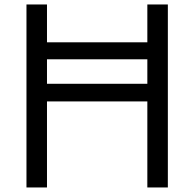

<svg xmlns="http://www.w3.org/2000/svg" viewBox="-20 -805 860 850"><path d="M97.2 24.9V-785.2H188V-617.7H632.3V-785.2H723.1V24.9H632.3V-356H188V24.9ZM188 -434.1H632.3V-542.5H188Z"/></svg>

Font: FORM UDPGothic
Style: Regular
Weight: 400
Foundry: Pronama LLC
Version: Version 1.05101